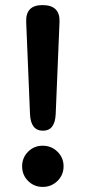

<svg xmlns="http://www.w3.org/2000/svg" viewBox="-20 -720 337 755"><path d="M149 -206Q101 -206 98 -271L83 -633Q80 -700 147 -700Q217 -700 214 -633L199 -271Q196 -206 149 -206ZM148 15Q114 15 90.5 -8.5Q67 -32 67 -66Q67 -100 90.5 -123.5Q114 -147 148 -147Q182 -147 206 -123.5Q230 -100 230 -66Q230 -32 206 -8.5Q182 15 148 15Z"/></svg>

Font: Zen Maru Gothic Black
Style: Regular
Weight: 900
Designer: Yoshimichi Ohira
Foundry: Positype
Version: Version 1.001